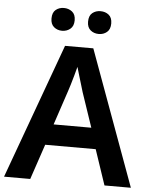

<svg xmlns="http://www.w3.org/2000/svg" viewBox="-60 -965 794 1015"><g transform="rotate(5 336.5 -458.0)"><path d="M533 0 470 -187H202L139 0H0L261 -717H411L673 0ZM375 -481Q371 -495 363.5 -519.5Q356 -544 348.5 -569.5Q341 -595 336 -612Q331 -592 323.5 -565.5Q316 -539 309 -515.5Q302 -492 298 -481L237 -298H437ZM177 -855Q177 -887 195 -901.5Q213 -916 238 -916Q263 -916 281.5 -901.5Q300 -887 300 -856Q300 -825 281.5 -810Q263 -795 238 -795Q213 -795 195 -810Q177 -825 177 -855ZM371 -855Q371 -887 389 -901.5Q407 -916 432 -916Q458 -916 476 -901.5Q494 -887 494 -856Q494 -825 476 -810Q458 -795 433 -795Q407 -795 389 -810Q371 -825 371 -855Z"/></g></svg>

Font: Noto Sans Nag Mundari SemiBold
Style: Regular
Weight: 600
Version: Version 1.000